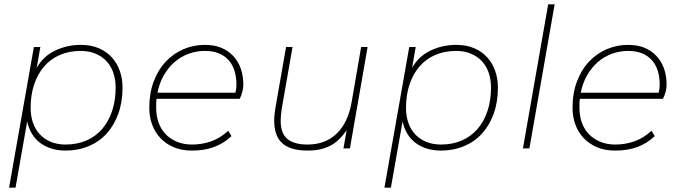

<svg xmlns="http://www.w3.org/2000/svg" viewBox="-20 -688 3172 890"><path d="M284 10Q216 10 168.5 -24Q121 -58 106 -125L52 182H22L137 -470H167L150 -373Q180 -427 235.5 -453.5Q291 -480 354 -480Q402 -480 438 -464.5Q474 -449 498.5 -422Q523 -395 535.5 -359Q548 -323 548 -282Q548 -215 528.5 -161Q509 -107 474.5 -69Q440 -31 391 -10.5Q342 10 284 10ZM284 -18Q337 -18 380 -36.5Q423 -55 453 -89.5Q483 -124 499.5 -173Q516 -222 516 -282Q516 -319 505.5 -350Q495 -381 474.5 -403.5Q454 -426 423.5 -439Q393 -452 354 -452Q301 -452 258 -433.5Q215 -415 185 -380.5Q155 -346 138.5 -297Q122 -248 122 -188Q122 -151 132.5 -120Q143 -89 163.5 -66.5Q184 -44 214.5 -31Q245 -18 284 -18Z M870 10Q822 10 785.5 -5.5Q749 -21 723.5 -48Q698 -75 685 -111Q672 -147 672 -188Q672 -256 692.5 -310.5Q713 -365 748.5 -402.5Q784 -440 830.5 -460Q877 -480 930 -480Q1012 -480 1060 -429.5Q1108 -379 1108 -294Q1108 -282 1103.5 -263Q1099 -244 1091 -230H706Q704 -219 704 -209Q704 -199 704 -188Q704 -151 715 -120Q726 -89 747.5 -66.5Q769 -44 800 -31Q831 -18 870 -18Q918 -18 960.5 -33.5Q1003 -49 1038 -82L1053 -57Q1018 -24 973.5 -7Q929 10 870 10ZM930 -452Q891 -452 855 -439Q819 -426 790 -401Q761 -376 740 -340Q719 -304 710 -258H1071Q1076 -275 1076 -294Q1076 -371 1037.5 -411.5Q999 -452 930 -452Z M1406 10Q1327 10 1289 -23.5Q1251 -57 1251 -129Q1251 -142 1252.5 -156Q1254 -170 1256 -184L1306 -470H1336L1286 -184Q1284 -170 1282.5 -155.5Q1281 -141 1281 -129Q1281 -70 1312 -44Q1343 -18 1406 -18Q1487 -18 1540 -68Q1593 -118 1610 -215L1654 -470H1684L1602 0H1572L1587 -85Q1552 -33 1509 -11.5Q1466 10 1406 10Z M2024 10Q1956 10 1908.5 -24Q1861 -58 1846 -125L1792 182H1762L1877 -470H1907L1890 -373Q1920 -427 1975.5 -453.5Q2031 -480 2094 -480Q2142 -480 2178 -464.5Q2214 -449 2238.5 -422Q2263 -395 2275.5 -359Q2288 -323 2288 -282Q2288 -215 2268.5 -161Q2249 -107 2214.5 -69Q2180 -31 2131 -10.5Q2082 10 2024 10ZM2024 -18Q2077 -18 2120 -36.5Q2163 -55 2193 -89.5Q2223 -124 2239.5 -173Q2256 -222 2256 -282Q2256 -319 2245.5 -350Q2235 -381 2214.5 -403.5Q2194 -426 2163.5 -439Q2133 -452 2094 -452Q2041 -452 1998 -433.5Q1955 -415 1925 -380.5Q1895 -346 1878.5 -297Q1862 -248 1862 -188Q1862 -151 1872.5 -120Q1883 -89 1903.5 -66.5Q1924 -44 1954.5 -31Q1985 -18 2024 -18Z M2404 0 2521 -668H2551L2434 0Z M2832 10Q2784 10 2747.5 -5.5Q2711 -21 2685.5 -48Q2660 -75 2647 -111Q2634 -147 2634 -188Q2634 -256 2654.5 -310.5Q2675 -365 2710.5 -402.5Q2746 -440 2792.5 -460Q2839 -480 2892 -480Q2974 -480 3022 -429.5Q3070 -379 3070 -294Q3070 -282 3065.5 -263Q3061 -244 3053 -230H2668Q2666 -219 2666 -209Q2666 -199 2666 -188Q2666 -151 2677 -120Q2688 -89 2709.5 -66.5Q2731 -44 2762 -31Q2793 -18 2832 -18Q2880 -18 2922.5 -33.5Q2965 -49 3000 -82L3015 -57Q2980 -24 2935.5 -7Q2891 10 2832 10ZM2892 -452Q2853 -452 2817 -439Q2781 -426 2752 -401Q2723 -376 2702 -340Q2681 -304 2672 -258H3033Q3038 -275 3038 -294Q3038 -371 2999.5 -411.5Q2961 -452 2892 -452Z"/></svg>

Font: Celebes Thin
Style: Italic
Weight: 250
Italic angle: -10°
Designer: Anugrah Pasau
Foundry: Lafontype
Version: Version 1.000; ttfautohint (v1.8.4)